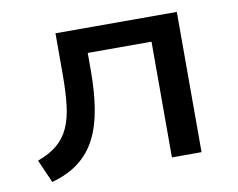

<svg xmlns="http://www.w3.org/2000/svg" viewBox="-62 -578 831 670"><g transform="rotate(-10 353.5 -242.5)"><path d="M72 12 36 -70Q78 -85 105 -107.5Q132 -130 147 -163Q162 -196 167.5 -242.5Q173 -289 173 -352V-497H603V0H498V-410H272V-349Q272 -272 262 -212Q252 -152 229.5 -108Q207 -64 168.5 -34Q130 -4 72 12Z"/></g></svg>

Font: Nunito Sans 7pt SemiExpanded Medium
Style: Regular
Weight: 500
Width: 6
Designer: Vernon Adams
Foundry: Vernon Adams
Version: Version 3.101;gftools[0.9.27]